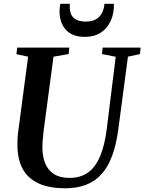

<svg xmlns="http://www.w3.org/2000/svg" viewBox="-20 -998 773 1028"><path d="M665 -694.5 613.5 -306Q602.5 -224 580.5 -164.2Q558.5 -104.5 524 -66Q489.5 -27.5 441.2 -8.8Q393 10 330 10Q239 10 182.8 -17.8Q126.5 -45.5 100.2 -96.2Q74 -147 73.5 -215.5Q73 -234 73.8 -253.5Q74.5 -273 77.5 -293.5L130.5 -694.5L68 -708L72 -743H351L347.5 -708.5L266.5 -694.5L214 -301Q210.5 -274.5 208.8 -250Q207 -225.5 207 -205.5Q207.5 -159.5 222 -123.5Q236.5 -87.5 268.2 -66.5Q300 -45.5 353 -45.5Q411 -45.5 451.2 -74.2Q491.5 -103 516.2 -162Q541 -221 552 -311L599.5 -694L526 -708.5L529.5 -743H733L729 -708.5ZM434 -800.5Q394 -800.5 367.5 -813.2Q341 -826 325.8 -846.8Q310.5 -867.5 304.2 -892.5Q298 -917.5 299 -942Q299 -952.5 300.2 -961.2Q301.5 -970 303 -977.5H354Q351.5 -948 358.8 -926.5Q366 -905 386 -893.8Q406 -882.5 440 -882.5Q476.5 -882.5 497.5 -896.8Q518.5 -911 528.2 -933Q538 -955 539 -977.5H590Q591 -926.5 573 -886.5Q555 -846.5 520 -823.5Q485 -800.5 434 -800.5Z"/></svg>

Font: Merriweather 72pt SemiBold
Style: Italic
Weight: 600
Italic angle: -7.8°
Version: Version 2.101